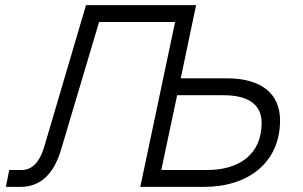

<svg xmlns="http://www.w3.org/2000/svg" viewBox="-20 -730 1182 750"><path d="M3 0H60C142 0 192 -55 219 -147L367 -644H664L528 0H777C951 0 1074 -96 1074 -260C1074 -364 1001 -424 867 -424H686L746 -710H316L152 -154C135 -98 106 -66 65 -66H16ZM853 -358C951 -358 1002 -321 1002 -250C1002 -127 914 -66 790 -66H610L672 -358Z"/></svg>

Font: Geist Light
Style: Italic
Weight: 300
Italic angle: -12°
Designer: Basement.studio, Andrés Briganti, Mateo Zaragoza
Foundry: Basement.studio, Vercel, Andrés Briganti, Guido Ferreyra, Mateo Zaragoza
Version: Version 1.500